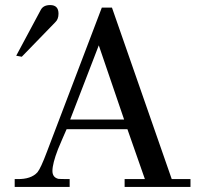

<svg xmlns="http://www.w3.org/2000/svg" viewBox="-20 -738 788 758"><path d="M211 -684Q211 -662 198 -650L66 -514L44 -518L141 -699Q151 -718 178 -718Q211 -718 211 -684ZM732 -31V0H472V-31H552L483 -228H243Q239 -219 227 -191.5Q215 -164 209 -149Q187 -92 187 -63Q187 -38 210 -32Q213 -31 255 -31V0H38V-31H48Q103 -30 128 -58Q141 -74 165 -138L382 -708H422L658 -31ZM257 -266H470L370 -559Z"/></svg>

Font: GFS Didot
Style: Regular
Weight: 400
Designer: Takis Katsoulidis and George D. Matthiopoulos
Foundry: Takis Katsoulidis and George D. Matthiopoulos
Version: Version 1.0